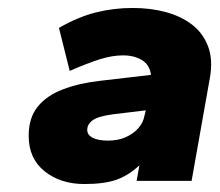

<svg xmlns="http://www.w3.org/2000/svg" viewBox="-20 -694 553 482"><path d="M192 -232Q132 -232 92 -264Q52 -296 52 -353Q52 -398 74.5 -426Q97 -454 137.5 -469.5Q178 -485 230 -491L359 -506Q356 -531 336.5 -543Q317 -555 289 -555Q262 -555 231.5 -545.5Q201 -536 155 -516L128 -624Q177 -652 221.5 -663Q266 -674 313 -674Q357 -674 395 -664Q433 -654 461 -633Q489 -612 502 -578.5Q515 -545 507 -499L461 -240H323L330 -279Q302 -253 271.5 -242.5Q241 -232 192 -232ZM251 -341Q277 -341 296.5 -350Q316 -359 328 -373Q340 -387 343 -405L346 -417L263 -407Q226 -402 212.5 -392Q199 -382 199 -368Q199 -355 213 -348Q227 -341 251 -341Z"/></svg>

Font: Gantari ExtraBold
Style: Italic
Weight: 800
Italic angle: -10°
Designer: Anugrah Pasau
Foundry: Lafontype
Version: Version 1.000